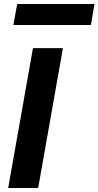

<svg xmlns="http://www.w3.org/2000/svg" viewBox="-20 -941 493 961"><path d="M21 0 145 -700H295L171 0ZM47 -816 66 -921H453L435 -816Z"/></svg>

Font: DM Sans 24pt Black
Style: Italic
Weight: 900
Italic angle: -10°
Designer: Colophon Foundry, Jonny Pinhorn
Foundry: Colophon Foundry
Version: Version 4.004;gftools[0.9.30]